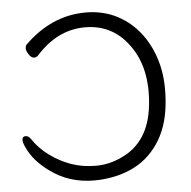

<svg xmlns="http://www.w3.org/2000/svg" viewBox="-52 -765 829 835"><g transform="rotate(-5 362.5 -347.5)"><path d="M41 -150Q29 -174 30.5 -187Q32 -200 45 -200Q58 -200 68 -185Q95 -144 138.5 -112Q182 -80 231.5 -62.5Q281 -45 339.5 -45Q398 -45 454 -72Q575 -128 592 -288.5Q609 -449 535 -550Q464 -649 343.5 -649Q223 -649 130 -545Q123 -537 111.5 -537Q100 -537 89 -554Q78 -571 79 -581.5Q80 -592 84 -596Q203 -713 352 -713Q428 -713 489.5 -681Q551 -649 593.5 -591.5Q636 -534 655 -457.5Q674 -381 663.5 -282Q653 -183 606 -114.5Q559 -46 486 -14Q413 18 326 18Q216 18 133 -44Q68 -91 41 -150Z"/></g></svg>

Font: ToneOZ-Pinyin-WenKai-Regular
Style: Regular
Weight: 400
Designer: Fontworks Inc.
Foundry: ToneOZ
Version: Version 0.240331